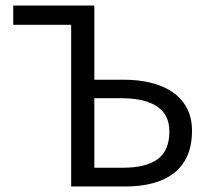

<svg xmlns="http://www.w3.org/2000/svg" viewBox="-20 -676 760 696"><path d="M238 0V-586H28V-656H322V-387H430Q482 -387 527 -376Q572 -365 605 -342.5Q638 -320 657 -285Q676 -250 676 -202Q676 -149 659 -111Q642 -73 610.5 -48.5Q579 -24 534.5 -12Q490 0 436 0ZM322 -68H426Q509 -68 551.5 -99Q594 -130 594 -200Q594 -260 549.5 -290Q505 -320 419 -320H322Z"/></svg>

Font: Processing Sans Pro
Style: Regular
Weight: 400
Designer: Paul D. Hunt
Foundry: Adobe Systems Incorporated
Version: Version 2.020;PS 2.000;hotconv 1.0.86;makeotf.lib2.5.63406